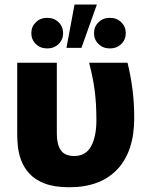

<svg xmlns="http://www.w3.org/2000/svg" viewBox="-20 -788 623 820"><path d="M275.7 11.7Q409.3 11.7 481.2 -65Q553.2 -141.7 553.2 -283.3Q553.2 -350.8 545.7 -407.3Q538.3 -463.8 524.7 -520H360.5Q376.8 -458.7 384.3 -402.3Q391.7 -346 391.7 -275Q391.7 -204.7 369 -163.2Q346.3 -121.7 297.3 -121.7Q257 -121.7 239.8 -146.4Q222.7 -171.2 222.7 -216.7V-520H53.5V-215.5Q53.5 -192.5 56.4 -162.7Q59.3 -133 70.9 -102.3Q82.5 -71.7 106.3 -45.8Q130.2 -20 171.2 -4.2Q212.2 11.7 275.7 11.7ZM181.7 -581.2Q152.3 -581.2 133.1 -600Q113.8 -618.8 113.8 -646.5Q113.8 -674.2 133.1 -693Q152.3 -711.8 181.7 -711.8Q211 -711.8 230.2 -693Q249.5 -674.2 249.5 -646.5Q249.5 -618.8 230.2 -600Q211 -581.2 181.7 -581.2ZM263.8 -583.5 298.3 -768.5H393.7L327.8 -583.5ZM449.3 -581.2Q420 -581.2 400.7 -600Q381.5 -618.8 381.5 -646.5Q381.5 -674.2 400.7 -693Q420 -711.8 449.3 -711.8Q478.7 -711.8 497.9 -693Q517.2 -674.2 517.2 -646.5Q517.2 -618.8 497.9 -600Q478.7 -581.2 449.3 -581.2Z"/></svg>

Font: Murecho Thin
Style: Regular
Weight: 100
Designer: Neil Summerour
Foundry: Positype
Version: Version 1.010